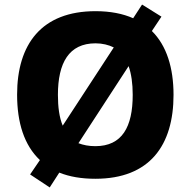

<svg xmlns="http://www.w3.org/2000/svg" viewBox="-20 -774 836 842"><path d="M741 -358C741 -476 711 -574 646 -638L688 -701L603 -754L564 -694C519 -714 464 -725 399 -725C162 -725 55 -580 55 -359C55 -236 86 -137 155 -72L112 -9L198 48L240 -17C285 1 337 10 398 10C637 10 741 -137 741 -358ZM234 -358C234 -498 282 -584 399 -584C429 -584 457 -577 479 -566L255 -223C240 -259 234 -305 234 -358ZM562 -358C562 -218 516 -133 398 -133C369 -133 345 -138 324 -146L544 -484C556 -450 562 -408 562 -358Z"/></svg>

Font: Noto Sans Telugu ExtraBold
Style: Regular
Weight: 800
Designer: Jelle Bosma - Monotype Design Team
Foundry: Monotype Imaging Inc.
Version: Version 2.005